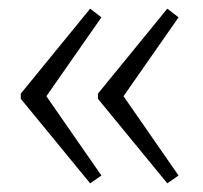

<svg xmlns="http://www.w3.org/2000/svg" viewBox="-20 -464 468 443"><path d="M188 -41 28 -236V-248L188 -444L214 -424L87 -242L214 -59ZM366 -41 206 -236V-248L366 -444L392 -424L265 -242L392 -59Z"/></svg>

Font: Piazzolla Thin ExtraLight
Style: Regular
Weight: 250
Version: Version 2.005